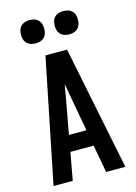

<svg xmlns="http://www.w3.org/2000/svg" viewBox="-139 -1027 779 1100"><g transform="rotate(-15 250.0 -477.0)"><path d="M37 0 186 -735H314L463 0H349L319 -164H181L151 0ZM198 -260H302L260 -490Q258 -504 255.5 -518.5Q253 -533 250 -547Q247 -533 244.5 -518.5Q242 -504 240 -490ZM350 -816Q336 -816 322.5 -820Q309 -824 299 -834Q289 -844 285 -857.5Q281 -871 281 -885Q281 -899 285 -912.5Q289 -926 299 -936Q309 -946 322.5 -950Q336 -954 350 -954Q364 -954 377.5 -950Q391 -946 401 -936Q411 -926 415 -912.5Q419 -899 419 -885Q419 -871 415 -857.5Q411 -844 401 -834Q391 -824 377.5 -820Q364 -816 350 -816ZM150 -816Q136 -816 122.5 -820Q109 -824 99 -834Q89 -844 85 -857.5Q81 -871 81 -885Q81 -899 85 -912.5Q89 -926 99 -936Q109 -946 122.5 -950Q136 -954 150 -954Q164 -954 177.5 -950Q191 -946 201 -936Q211 -926 215 -912.5Q219 -899 219 -885Q219 -871 215 -857.5Q211 -844 201 -834Q191 -824 177.5 -820Q164 -816 150 -816Z"/></g></svg>

Font: Iosevka Term
Style: Bold
Weight: 700
Monospace: yes
Designer: Belleve Invis
Foundry: Belleve Invis
Version: Version 30.0.1